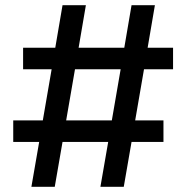

<svg xmlns="http://www.w3.org/2000/svg" viewBox="-20 -720 718 740"><path d="M101 0 131 -173H31V-256H145L179 -453H69V-536H193L221 -700H311L283 -536H459L487 -700H577L549 -536H647V-453H535L501 -256H610V-173H487L457 0H367L397 -173H221L191 0ZM235 -256H411L445 -453H269Z"/></svg>

Font: Lexend Deca
Style: Regular
Weight: 400
Designer: Bonnie Shaver-Troup, Thomas Jockin
Foundry: Lexend
Version: Version 1.008; ttfautohint (v1.8.4.7-5d5b)